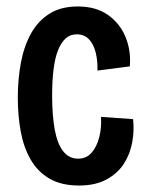

<svg xmlns="http://www.w3.org/2000/svg" viewBox="-20 -561 449 593"><path d="M224 12Q169 12 132.5 -9.5Q96 -31 74.5 -68.5Q53 -106 44 -155Q35 -204 35 -259Q35 -316 44.5 -367Q54 -418 75.5 -457Q97 -496 132.5 -518.5Q168 -541 220 -541Q277 -541 314 -514.5Q351 -488 368 -446Q385 -404 381 -356L281 -343Q282 -373 275.5 -399Q269 -425 254.5 -440Q240 -455 217 -455Q197 -455 183 -442.5Q169 -430 159.5 -406.5Q150 -383 145.5 -347.5Q141 -312 141 -266Q141 -205 149 -161Q157 -117 175 -94Q193 -71 221 -71Q247 -71 263 -89.5Q279 -108 286.5 -137Q294 -166 292 -200L391 -193Q395 -158 388.5 -122Q382 -86 363 -56Q344 -26 309.5 -7Q275 12 224 12Z"/></svg>

Font: Bricolage Grotesque 24pt Condensed Medium
Style: Regular
Weight: 500
Width: 3
Designer: Mathieu Triay
Foundry: Atelier Triay
Version: Version 1.001;gftools[0.9.33.dev8+g029e19f]